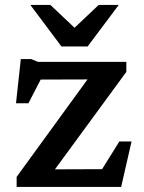

<svg xmlns="http://www.w3.org/2000/svg" viewBox="-20 -736 567 756"><path d="M45.5 0V-39.5L354.5 -464.5L395 -423.5L83.5 -422.5L168.5 -477.5L92 -329.5H43L62 -503.5H102.5L129.5 -492.5H477.5V-453L165 -26.5L132 -69L408 -70L352 -22L450 -179H498L457 0ZM288 -613H259L368.5 -716.5H447.5L325 -553H222L99.5 -716.5H178.5Z"/></svg>

Font: Newsreader 9pt Medium
Style: Regular
Weight: 500
Designer: Hugues Gentile
Foundry: Production Type
Version: Version 1.003